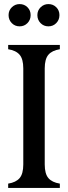

<svg xmlns="http://www.w3.org/2000/svg" viewBox="-20 -920 333 940"><path d="M20 0V-21Q58 -27 76 -48Q94 -69 94 -115V-585Q94 -631 76 -652Q58 -673 20 -679V-700H108H185H273V-679Q235 -673 217 -652Q199 -631 199 -585V-115Q199 -69 217 -48Q235 -27 273 -21V0H185H108ZM22 -846Q22 -869 38 -884.5Q54 -900 76 -900Q99 -900 114.5 -884.5Q130 -869 130 -846Q130 -823 114.5 -807Q99 -791 76 -791Q53 -791 37.5 -807Q22 -823 22 -846ZM163 -846Q163 -869 179 -884.5Q195 -900 217 -900Q240 -900 255.5 -884.5Q271 -869 271 -846Q271 -823 255.5 -807Q240 -791 217 -791Q194 -791 178.5 -807Q163 -823 163 -846Z"/></svg>

Font: RL Madena Variable
Style: Regular
Weight: 400
Designer: I Kadek Wantara Putra
Foundry: Roughlines ID
Version: Version 1.000;Glyphs 3.1.2 (3151)